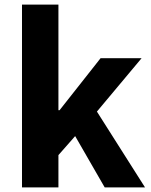

<svg xmlns="http://www.w3.org/2000/svg" viewBox="-20 -818 659 838"><path d="M76 0V-798H235V-337H240L419 -564H598L403 -331L613 0H437L308 -224L235 -141V0Z"/></svg>

Font: Noto Sans TC Thin ExtraBold
Style: Regular
Weight: 800
Version: Version 2.004-H2;hotconv 1.0.118;makeotfexe 2.5.65603